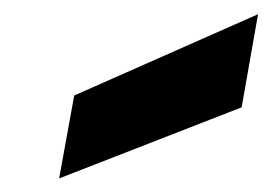

<svg xmlns="http://www.w3.org/2000/svg" viewBox="-20 -850 387 273"><path d="M85.5 -714.2 64.1 -596.3 323.6 -697.4 346.9 -829.8Z"/></svg>

Font: Poppins Devanagari Thin
Style: Italic
Weight: 100
Italic angle: -10°
Designer: Ninad Kale (Devanagari), Jonny Pinhorn (Latin)
Foundry: Indian Type Foundry
Version: 4.005